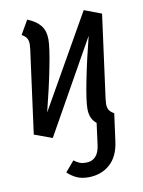

<svg xmlns="http://www.w3.org/2000/svg" viewBox="-85 -597 648 868"><g transform="rotate(-10 239.5 -163.0)"><path d="M386 -101Q386 -83 392.5 -72.5Q399 -62 415 -53L398 73Q389 142 349 177Q309 212 250 212Q219 212 196.5 201.5Q174 191 155 173L196 125Q211 136 222.5 140.5Q234 145 251 145Q307 145 316 75L329 -24Q299 -47 299 -94Q299 -130 317 -221Q335 -312 362 -418L122 9L40 -21L91 -402Q93 -420 93 -426Q93 -444 86.5 -454.5Q80 -465 64 -474L101 -538Q141 -522 160.5 -497.5Q180 -473 180 -433Q180 -397 162 -306Q144 -215 117 -109L360 -536L439 -506L388 -125Q386 -107 386 -101Z"/></g></svg>

Font: Fira Sans Extra Condensed
Style: Italic
Weight: 400
Width: 3
Italic angle: -8°
Designer: Carrois Corporate & Edenspiekermann AG
Foundry: Carrois Corporate GbR & Edenspiekermann AG
Version: Version 4.203